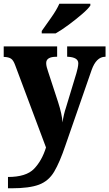

<svg xmlns="http://www.w3.org/2000/svg" viewBox="-22 -786 589 1035"><path d="M21 229H40Q136 229 188 209.5Q240 190 270 139.5Q300 89 331 -3L472 -409Q497 -479 544 -480H547V-536H340V-480H344Q400 -477 400 -445Q400 -434 396.5 -418Q393 -402 390 -392L333 -204Q328 -190 323 -169Q318 -148 315 -126Q314 -146 308 -174Q302 -202 291 -236L237 -401Q233 -412 230 -424Q227 -436 227 -446Q227 -480 282 -480H286V-536H-2V-479H3Q24 -478 37 -470Q50 -462 60 -434L226 9Q204 80 161.5 124Q119 168 21 168ZM203 -606H278Q310 -624 349 -653Q388 -682 420.5 -710Q453 -738 465 -756V-766H298Q283 -732 253.5 -690.5Q224 -649 203 -619Z"/></svg>

Font: Noto Serif SemiCondensed Extra
Style: Regular
Weight: 800
Width: 4
Designer: Monotype Design Team
Foundry: Monotype Imaging Inc.
Version: Version 1.002